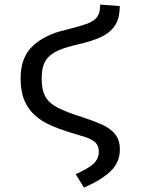

<svg xmlns="http://www.w3.org/2000/svg" viewBox="-20 -612 655 851"><path d="M424.1 -591.8 510.8 -585.1Q510.8 -527.7 486.9 -495.1Q463.1 -462.6 421.8 -445.1Q380.5 -427.7 328.7 -415.9Q276.4 -404.1 239.7 -389Q203.1 -373.8 183.8 -345.4Q164.6 -316.9 164.6 -264.6Q164.6 -213.8 180.8 -184.4Q196.9 -154.9 236.2 -134.6Q275.4 -114.4 344.6 -92.8Q393.8 -76.9 431.5 -60Q469.2 -43.1 490.3 -17.2Q511.3 8.7 511.3 50.8Q511.3 105.6 472.6 144.6Q433.8 183.6 352.3 219.5L315.4 160Q364.1 139 391 116.7Q417.9 94.4 417.9 59.5Q417.9 33.3 402.1 19Q386.2 4.6 356.7 -4.9Q327.2 -14.4 285.1 -26.7Q243.1 -39.5 204.6 -56.4Q166.2 -73.3 136.2 -99.5Q106.2 -125.6 88.7 -165.6Q71.3 -205.6 71.3 -264.1Q71.3 -357.9 125.1 -408.2Q179 -458.5 268.7 -479Q328.7 -493.8 362.6 -505.6Q396.4 -517.4 410.3 -536.4Q424.1 -555.4 424.1 -591.8Z"/></svg>

Font: FiraCode Nerd Font
Style: Regular
Weight: 400
Designer: Carrois Corporate, Edenspiekermann AG, Nikita Prokopov
Foundry: Carrois Corporate, Edenspiekermann AG, Nikita Prokopov
Version: Version 6.002;Nerd Fonts 2.1.0